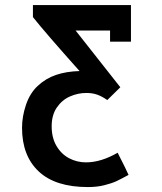

<svg xmlns="http://www.w3.org/2000/svg" viewBox="-20 -570 640 758"><path d="M67 -65.5Q67 -110 82.5 -156Q98 -202 128.5 -230.5Q160.5 -260.5 201 -274.2Q241.5 -288 294 -289.5Q157.5 -442.5 110 -502.5V-550H497V-405.5H414.5V-449.5H278.5L455 -225.5L403.5 -175Q382 -190 363.2 -196.5Q344.5 -203 321 -203Q287.5 -203 256.2 -189.2Q225 -175.5 204.5 -145.8Q184 -116 184 -71.5Q184 -26 203 6.2Q222 38.5 253 54.8Q284 71 319.5 71Q378.5 71 444.5 33L454.5 53Q475.5 93.5 487.5 120.5Q456.5 137.5 438.5 145.8Q420.5 154 391.8 161.2Q363 168.5 327 168.5Q198.5 168.5 132.8 106.8Q67 45 67 -65.5Z"/></svg>

Font: JuliaMono SemiBold
Style: Regular
Weight: 600
Monospace: yes
Designer: cormullion
Foundry: corm
Version: Version 0.055; ttfautohint (v1.8.4)